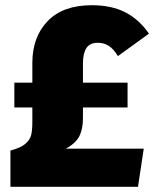

<svg xmlns="http://www.w3.org/2000/svg" viewBox="-20 -716 591 736"><path d="M232 -146H531L509 0H20V-139Q59 -149 77 -164.5Q95 -180 99.5 -198.5Q104 -217 104 -250V-304H35V-399H104V-475Q104 -574 162.5 -635Q221 -696 332 -696Q407 -696 460 -669Q513 -642 551 -587L432 -501Q415 -529 396.5 -540.5Q378 -552 355 -552Q324 -552 311 -531.5Q298 -511 298 -473V-399H469V-304H298V-263Q298 -222 284.5 -194.5Q271 -167 232 -146Z"/></svg>

Font: Fira Sans Black
Style: Regular
Weight: 900
Designer: Carrois Corporate & Edenspiekermann AG
Foundry: Carrois Corporate GbR & Edenspiekermann AG
Version: Version 4.203